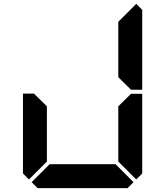

<svg xmlns="http://www.w3.org/2000/svg" viewBox="-20 -975 856 995"><path d="M130 -45 99 -76V-490H157L161 -485L223 -424V-138ZM655 -485 659 -489H717V-76L686 -45L593 -138V-424ZM686 -955 717 -924V-510H659L655 -514L593 -575V-862ZM672 -31 641 0H175L144 -31L237 -124H579Z"/></svg>

Font: DSEG7 Classic
Style: Bold
Weight: 700
Designer: Keshikan(Twitter:@keshinomi_88pro)
Version: Version 0.46